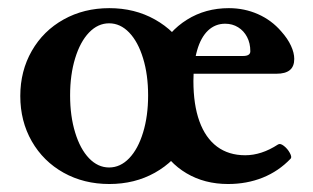

<svg xmlns="http://www.w3.org/2000/svg" viewBox="-20 -445 777 476"><path d="M30.3 -207Q30.3 -269 58.8 -318.8Q87.4 -368.7 137.7 -396.7Q188 -424.8 251 -424.8Q314 -424.8 364 -396.7Q414.1 -368.7 442.4 -319.8V-93.8Q414.1 -44.9 364 -16.8Q314 11.2 251 11.2Q188 11.2 137.7 -16.8Q87.4 -44.9 58.8 -94.7Q30.3 -144.5 30.3 -207ZM347.2 -208.5Q347.2 -259.8 334.7 -300.5Q322.3 -341.3 300.3 -364.3Q278.3 -387.2 250.5 -387.2Q222.7 -387.2 200.7 -364.3Q178.7 -341.3 166.3 -300.5Q153.8 -259.8 153.8 -208.5Q153.8 -157.2 166.3 -116.5Q178.7 -75.7 200.7 -52.7Q222.7 -29.8 250.5 -29.8Q278.3 -29.8 300.3 -52.7Q322.3 -75.7 334.7 -116.5Q347.2 -157.2 347.2 -208.5ZM373 -89.8V-317.4Q397.9 -367.7 443.6 -396.2Q489.3 -424.8 547.4 -424.8Q585.9 -424.8 619.6 -409.9Q653.3 -395 677.2 -367.2Q693.4 -349.1 701.4 -331.5Q709.5 -314 709.5 -298.8Q709.5 -280.3 698.5 -271.2Q687.5 -262.2 665.5 -262.2H424.8V-306.2H582.5Q600.6 -306.2 600.6 -317.9Q600.6 -337.9 592.5 -353.3Q584.5 -368.7 570.3 -377.4Q556.2 -386.2 538.1 -386.2Q513.7 -386.2 495.8 -369.4Q478 -352.5 468.8 -320.6Q459.5 -288.6 459.5 -244.1Q459.5 -185.5 474.4 -144.3Q489.3 -103 518.1 -81.5Q546.9 -60.1 587.9 -60.1Q607.9 -60.1 628.2 -66.7Q648.4 -73.2 669.4 -86.9Q674.8 -90.3 683.8 -83.3Q692.9 -76.2 698.5 -65.9Q704.1 -55.7 700.7 -51.8Q670.9 -20.5 631.3 -4.6Q591.8 11.2 545.4 11.2Q487.3 11.2 442.4 -15.4Q397.5 -42 373 -89.8Z"/></svg>

Font: Junicode Two Beta VF
Style: Regular
Weight: 400
Designer: Peter S. Baker
Foundry: Briery Creek Software
Version: Version 1.031 beta; ttfautohint (v1.8.1.43-b0c9)